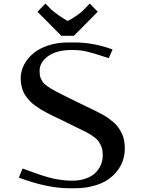

<svg xmlns="http://www.w3.org/2000/svg" viewBox="-20 -1025 790 1056"><path d="M386.2 -828.1H317.4L186 -960.4L230 -1005.4L260.3 -974.1Q272.9 -961.4 305.9 -938.7Q338.9 -916 352.1 -909.7Q368.2 -917 397 -936Q425.8 -955.1 443.4 -974.1L473.6 -1005.4L517.6 -960.4ZM349.1 -350.1Q334.5 -357.4 311 -368.7Q287.6 -379.9 273.2 -386.7Q258.8 -393.6 237.8 -404.5Q216.8 -415.5 203.6 -423.8Q190.4 -432.1 173.6 -444.1Q156.7 -456.1 146.5 -466.8Q136.2 -477.5 125 -492.2Q113.8 -506.8 107.7 -521.7Q101.6 -536.6 97.7 -554.9Q93.8 -573.2 93.8 -593.8Q93.8 -632.8 112.1 -668.5Q130.4 -704.1 163.1 -731.4Q195.8 -758.8 245.4 -775.1Q294.9 -791.5 354 -791.5H390.6Q494.6 -791.5 599.1 -752.9L578.1 -705.1Q566.9 -708.5 535.6 -718.8Q504.4 -729 493.2 -732.2Q481.9 -735.4 459 -741Q436 -746.6 416.7 -748.3Q397.5 -750 375 -750Q291 -750 244.4 -716.1Q197.8 -682.1 197.8 -635.3Q197.8 -621.6 199.2 -611.1Q200.7 -600.6 206.1 -590.3Q211.4 -580.1 216.1 -573Q220.7 -565.9 233.2 -556.4Q245.6 -546.9 254.6 -541Q263.7 -535.2 284.7 -523.9Q305.7 -512.7 320.1 -505.6Q334.5 -498.5 365 -483.4Q395.5 -468.3 417.5 -457.5Q432.6 -449.7 458.5 -437.5Q484.4 -425.3 499.8 -417.7Q515.1 -410.2 537.4 -398.4Q559.6 -386.7 573.2 -377Q586.9 -367.2 603.5 -353.3Q620.1 -339.4 630.1 -325Q640.1 -310.5 649.2 -293Q658.2 -275.4 662.4 -254.2Q666.5 -232.9 666.5 -208.5Q666.5 -175.3 656.5 -144.3Q646.5 -113.3 624.8 -85Q603 -56.6 571.3 -35.6Q539.6 -14.6 493.2 -2.2Q446.8 10.3 390.6 10.3H359.4Q240.7 10.3 83.5 -47.9L104 -98.1Q111.8 -95.2 136.5 -86.4Q161.1 -77.6 168.9 -74.7Q176.8 -71.8 197.8 -64.7Q218.8 -57.6 228.3 -54.9Q237.8 -52.2 256.1 -47.1Q274.4 -42 286.1 -40.3Q297.9 -38.6 314 -35.9Q330.1 -33.2 344.7 -32.2Q359.4 -31.2 375 -31.2Q418 -31.2 451.7 -43Q485.4 -54.7 505.1 -74.7Q524.9 -94.7 534.9 -118.7Q544.9 -142.6 544.9 -168.9Q544.9 -185.5 543 -199.2Q541 -212.9 535.2 -224.6Q529.3 -236.3 523.7 -245.4Q518.1 -254.4 506.6 -263.9Q495.1 -273.4 485.6 -280Q476.1 -286.6 458.3 -295.9Q440.4 -305.2 427.5 -311.5Q414.6 -317.9 390.4 -329.6Q366.2 -341.3 349.1 -350.1Z"/></svg>

Font: Resagnicto
Style: Bold
Weight: 700
Version: Version 0.9991